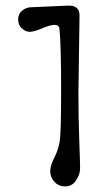

<svg xmlns="http://www.w3.org/2000/svg" viewBox="-20 -662 352 688"><path d="M265 -607 261 -331Q261 -242 264 -161Q267 -80 267 -58.5Q267 -37 252.5 -15.5Q238 6 214 6Q190 6 175 -10.5Q160 -27 160 -48Q160 -69 174.5 -97Q189 -125 194 -155.5Q199 -186 199 -343Q199 -500 193 -559Q191 -573 175.5 -573Q160 -573 131 -560.5Q102 -548 87 -548Q72 -548 58.5 -560Q45 -572 45 -592Q45 -612 59.5 -624Q74 -636 92 -636L226 -642Q265 -642 265 -607Z"/></svg>

Font: Macondo Swash Caps
Style: Regular
Weight: 400
Designer: John Vargas Beltran
Foundry: John Vargas Beltran
Version: Version 2.001